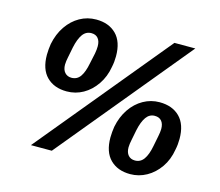

<svg xmlns="http://www.w3.org/2000/svg" viewBox="-102 -842 1131 986"><g transform="rotate(15 463.5 -349.0)"><path d="M288 -636Q259 -636 241.5 -611.5Q224 -587 214 -540L203 -484Q201 -475 199.5 -464Q198 -453 198 -445Q198 -418 211.5 -403Q225 -388 247 -388Q277 -388 294 -412.5Q311 -437 320 -484L332 -540Q334 -550 335 -560.5Q336 -571 336 -579Q336 -606 323.5 -621Q311 -636 288 -636ZM672 -62Q701 -62 718.5 -86.5Q736 -111 745 -158L756 -214Q758 -224 759.5 -234.5Q761 -245 761 -253Q761 -280 748.5 -295Q736 -310 712 -310Q684 -310 666.5 -285.5Q649 -261 639 -214L628 -158Q626 -149 624.5 -138Q623 -127 623 -119Q623 -92 636 -77Q649 -62 672 -62ZM294 -710Q361 -710 400.5 -670.5Q440 -631 440 -554Q440 -539 438.5 -524.5Q437 -510 434 -496Q425 -442 396.5 -400.5Q368 -359 328 -336.5Q288 -314 241 -314Q174 -314 134.5 -353.5Q95 -393 95 -470Q95 -485 96.5 -499.5Q98 -514 100 -528Q111 -583 139 -624Q167 -665 207 -687.5Q247 -710 294 -710ZM718 -384Q786 -384 825.5 -344.5Q865 -305 865 -228Q865 -213 863.5 -198.5Q862 -184 859 -170Q850 -115 821.5 -74Q793 -33 752.5 -10.5Q712 12 666 12Q599 12 559.5 -27.5Q520 -67 520 -144Q520 -159 521.5 -173.5Q523 -188 525 -202Q536 -257 564 -298Q592 -339 632 -361.5Q672 -384 718 -384ZM247 0H136L712 -698H823Z"/></g></svg>

Font: IBM Plex Sans SemiBold
Style: Italic
Weight: 600
Italic angle: -11.31°
Designer: Mike Abbink, Paul van der Laan, Pieter van Rosmalen
Foundry: Bold Monday
Version: Version 3.201